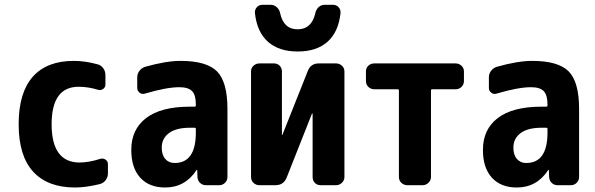

<svg xmlns="http://www.w3.org/2000/svg" viewBox="-20 -790 2540 819"><path d="M407.2 -112.3Q418.9 -116.2 429.7 -109.4Q440.4 -102.5 440.4 -89.8V-49.8Q440.4 -34.2 430.7 -21.5Q420.9 -8.8 406.2 -4.9Q346.7 9.8 299.8 9.8Q183.6 9.8 121.6 -57.6Q59.6 -125 59.6 -259.8Q59.6 -394.5 119.6 -462.4Q179.7 -530.3 294.9 -530.3Q342.8 -530.3 396.5 -515.6Q411.1 -511.7 420.4 -499Q429.7 -486.3 429.7 -469.7V-429.7Q429.7 -417 419.4 -410.2Q409.2 -403.3 397.5 -407.2Q355.5 -419.9 315.4 -419.9Q200.2 -419.9 200.2 -259.8Q200.2 -96.7 320.3 -96.7Q362.3 -97.7 407.2 -112.3Z M815.4 -224.6V-240.2Q815.4 -245.1 809.6 -245.1H790Q731.4 -245.1 700.7 -222.2Q669.9 -199.2 669.9 -160.2Q669.9 -128.9 685.1 -111.8Q700.2 -94.7 724.6 -94.7Q815.4 -94.7 815.4 -224.6ZM750 -530.3Q861.3 -530.3 905.8 -485.4Q950.2 -440.4 950.2 -325.2V-35.2Q950.2 -20.5 939.9 -10.3Q929.7 0 915 0H858.4Q843.8 0 833.5 -9.8Q823.2 -19.5 822.3 -35.2L821.3 -64.5Q821.3 -65.4 820.3 -65.4Q818.4 -65.4 818.4 -64.5Q769.5 9.8 684.6 9.8Q616.2 9.8 578.1 -32.2Q540 -74.2 540 -150.4Q540 -238.3 603.5 -286.6Q667 -335 790 -335H809.6Q814.5 -335 815.4 -339.8V-344.7Q815.4 -384.8 799.3 -401.4Q783.2 -418 745.1 -418Q690.4 -418 597.7 -390.6Q585.9 -386.7 575.7 -394.5Q565.4 -402.3 565.4 -415V-460Q565.4 -475.6 574.7 -487.8Q584 -500 598.6 -504.9Q688.5 -530.3 750 -530.3Z M1400.4 -769.5Q1415 -769.5 1424.3 -759.3Q1433.6 -749 1432.6 -734.4Q1423.8 -653.3 1377 -611.8Q1330.1 -570.3 1250 -570.3Q1169.9 -570.3 1123 -611.8Q1076.2 -653.3 1067.4 -734.4Q1066.4 -749 1075.7 -759.3Q1085 -769.5 1099.6 -769.5H1134.8Q1149.4 -769.5 1160.6 -759.3Q1171.9 -749 1174.8 -734.4Q1189.5 -665 1249.5 -665Q1309.6 -665 1325.2 -734.4Q1328.1 -749 1338.9 -759.3Q1349.6 -769.5 1365.2 -769.5ZM1413.1 -519.5Q1427.7 -519.5 1438.5 -509.8Q1449.2 -500 1449.2 -485.4V-35.2Q1449.2 -20.5 1438.5 -10.3Q1427.7 0 1413.1 0H1347.7Q1333 0 1323.2 -9.8Q1313.5 -19.5 1313.5 -35.2V-304.7Q1313.5 -305.7 1312 -305.7Q1310.5 -305.7 1310.5 -304.7L1203.1 -33.2Q1190.4 0 1154.3 0H1086.9Q1072.3 0 1061.5 -9.8Q1050.8 -19.5 1050.8 -35.2V-485.4Q1050.8 -500 1061.5 -509.8Q1072.3 -519.5 1086.9 -519.5H1148.4Q1163.1 -519.5 1172.9 -509.8Q1182.6 -500 1182.6 -485.4V-214.8Q1182.6 -213.9 1183.6 -213.9Q1184.6 -213.9 1184.6 -214.8L1293 -487.3Q1305.7 -520.5 1341.8 -519.5Z M1922.9 -519.5Q1937.5 -519.5 1948.2 -509.8Q1959 -500 1959 -485.4V-444.3Q1959 -429.7 1948.7 -419.4Q1938.5 -409.2 1922.9 -409.2H1823.2Q1818.4 -409.2 1818.4 -404.3V-35.2Q1818.4 -20.5 1807.6 -10.3Q1796.9 0 1782.2 0H1717.8Q1703.1 0 1692.4 -9.8Q1681.6 -19.5 1681.6 -35.2V-404.3Q1681.6 -409.2 1676.8 -409.2H1577.1Q1562.5 -409.2 1551.8 -418.9Q1541 -428.7 1541 -444.3V-485.4Q1541 -500 1551.3 -509.8Q1561.5 -519.5 1577.1 -519.5Z M2315.4 -224.6V-240.2Q2315.4 -245.1 2309.6 -245.1H2290Q2231.4 -245.1 2200.7 -222.2Q2169.9 -199.2 2169.9 -160.2Q2169.9 -128.9 2185.1 -111.8Q2200.2 -94.7 2224.6 -94.7Q2315.4 -94.7 2315.4 -224.6ZM2250 -530.3Q2361.3 -530.3 2405.8 -485.4Q2450.2 -440.4 2450.2 -325.2V-35.2Q2450.2 -20.5 2439.9 -10.3Q2429.7 0 2415 0H2358.4Q2343.8 0 2333.5 -9.8Q2323.2 -19.5 2322.3 -35.2L2321.3 -64.5Q2321.3 -65.4 2320.3 -65.4Q2318.4 -65.4 2318.4 -64.5Q2269.5 9.8 2184.6 9.8Q2116.2 9.8 2078.1 -32.2Q2040 -74.2 2040 -150.4Q2040 -238.3 2103.5 -286.6Q2167 -335 2290 -335H2309.6Q2314.5 -335 2315.4 -339.8V-344.7Q2315.4 -384.8 2299.3 -401.4Q2283.2 -418 2245.1 -418Q2190.4 -418 2097.7 -390.6Q2085.9 -386.7 2075.7 -394.5Q2065.4 -402.3 2065.4 -415V-460Q2065.4 -475.6 2074.7 -487.8Q2084 -500 2098.6 -504.9Q2188.5 -530.3 2250 -530.3Z"/></svg>

Font: Rounded-L Mgen+ 1m bold
Style: Bold
Weight: 700
Designer: [Source Han Sans]
Ryoko NISHIZUKA  (kana & ideographs); Paul D. Hunt (Latin, Greek & Cyrillic); Wenlong ZHANG  (bopomofo
Version: Version 1.059.20150602